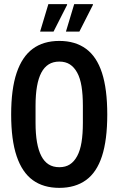

<svg xmlns="http://www.w3.org/2000/svg" viewBox="-20 -897 573 929"><path d="M267 12Q190 12 138.5 -25.5Q87 -63 60.5 -141.5Q34 -220 34 -343Q34 -466 60.5 -544.5Q87 -623 138.5 -661Q190 -699 267 -699Q344 -699 396 -661Q448 -623 473.5 -544.5Q499 -466 499 -343Q499 -220 473.5 -141.5Q448 -63 396 -25.5Q344 12 267 12ZM267 -88Q297 -88 318 -101.5Q339 -115 353.5 -142Q368 -169 374.5 -209Q381 -249 381 -303V-385Q381 -439 374.5 -479Q368 -519 353.5 -545.5Q339 -572 318 -585.5Q297 -599 267 -599Q237 -599 215.5 -585.5Q194 -572 180 -545.5Q166 -519 159 -479Q152 -439 152 -385V-303Q152 -249 159 -209Q166 -169 180 -142Q194 -115 215.5 -101.5Q237 -88 267 -88ZM299 -744 339 -877H429L430 -874L364 -744ZM174 -744 214 -877H304L305 -874L239 -744Z"/></svg>

Font: Archivo ExtraCondensed SemiBold
Style: Regular
Weight: 600
Width: 2
Designer: Hector Gatti
Foundry: Omnibus-Type
Version: Version 2.001